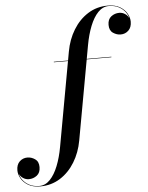

<svg xmlns="http://www.w3.org/2000/svg" viewBox="-274 -812 866 1124"><g transform="rotate(-5 159.5 -250.0)"><path d="M59 -460H142.6L152 -512Q164.5 -582 198.9 -638.2Q233.2 -694.4 285.1 -727.2Q337 -760 402 -760Q445.5 -760 473.4 -743.3Q501.2 -726.6 514.6 -702.3Q528 -678 528 -655Q528 -621.2 509 -603.1Q490 -585 463 -585Q439.8 -585 418.4 -599.5Q397 -614 397 -647Q397 -680 417.9 -696Q438.8 -712 465 -712Q483.8 -712 499.4 -701.5Q515 -691 521 -676Q518 -693.5 504.1 -712.3Q490.2 -731.1 465.9 -744.1Q441.5 -757 407 -757Q372 -757 344.5 -728.2Q317 -699.4 297.5 -650.2Q278 -601 267 -540L252.5 -460H397V-457H252L167 12Q154.5 82 120.1 138.2Q85.8 194.4 33.9 227.2Q-18 260 -83 260Q-126.5 260 -154.4 243.3Q-182.2 226.6 -195.6 202.3Q-209 178 -209 155Q-209 121.2 -190 103.1Q-171 85 -144 85Q-120.8 85 -99.4 99.5Q-78 114 -78 147Q-78 180 -98.9 196Q-119.8 212 -146 212Q-164.8 212 -180.4 201.5Q-196 191 -202 176Q-199 193.5 -185.1 212.3Q-171.2 231.1 -146.9 244.1Q-122.5 257 -88 257Q-53 257 -25.5 228.2Q2 199.4 21.5 150.2Q41 101 52 40L142 -457H59Z"/></g></svg>

Font: Bodoni* 72 Medium
Style: Italic
Weight: 500
Italic angle: -13°
Version: Version 1.002; ttfautohint (v0.97) -l 8 -r 50 -G 200 -x 14 -